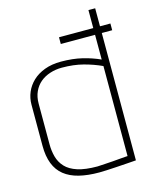

<svg xmlns="http://www.w3.org/2000/svg" viewBox="-109 -772 678 855"><g transform="rotate(-15 230.5 -344.5)"><path d="M461 -586V-617H224V-586ZM413 1V-700H382V-472Q345 -489 301.5 -499.5Q258 -510 204 -510Q161 -510 128 -497.5Q95 -485 73 -464Q51 -443 39.5 -416Q28 -389 28 -359V-169Q28 -121 41.5 -86.5Q55 -52 82 -30.5Q109 -9 149 1Q189 11 242 11Q254 11 275 10Q296 9 320 7.5Q344 6 365.5 4.5Q387 3 400.5 2Q414 1 413 1ZM382 -442V-27Q383 -27 373.5 -26.5Q364 -26 348 -24.5Q332 -23 313 -21.5Q294 -20 275 -19Q256 -18 241 -17Q185 -17 149.5 -28.5Q114 -40 94.5 -61Q75 -82 67.5 -109.5Q60 -137 60 -167V-355Q60 -386 71 -410Q82 -434 101 -450Q120 -466 146 -474.5Q172 -483 201 -483Q255 -483 299 -471.5Q343 -460 382 -442Z"/></g></svg>

Font: Advent Pro ExtraLight
Style: Regular
Weight: 250
Version: Version 3.000